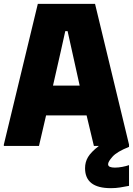

<svg xmlns="http://www.w3.org/2000/svg" viewBox="-24 -760 692 1000"><path d="M553 220Q419 220 419 116Q419 84 434.5 58Q450 32 491 0H465L427 -159H216L179 0H-4V-7L173 -740H471L648 -7V5Q585 30 562 56Q539 82 539 95Q539 105 548.5 109Q558 113 574 113Q593 113 613.5 109Q634 105 648 100V208Q622 213 600.5 216.5Q579 220 553 220ZM391 -314 352 -490 328 -598H316L292 -490L252 -314Z"/></svg>

Font: Encode Sans Compressed
Style: Black
Weight: 900
Designer: Pablo Impallari, Andres Torresi
Foundry: Pablo Impallari, Andres Torresi
Version: Version 1.000; ttfautohint (v1.00) -l 8 -r 50 -G 200 -x 14 -